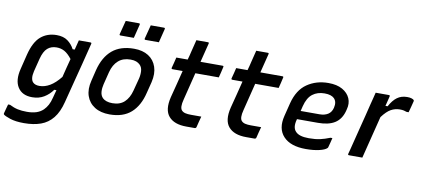

<svg xmlns="http://www.w3.org/2000/svg" viewBox="-99 -1051 3400 1548"><g transform="rotate(10 1600.5 -277.0)"><path d="M293 -545Q348 -545 383 -519.5Q418 -494 438 -455H455Q460 -475 465 -494.5Q470 -514 475 -534H570Q581 -534 578 -523Q556 -433 535.5 -353.5Q515 -274 494.5 -194.5Q474 -115 451 -25Q430 59 390 108.5Q350 158 291.5 179Q233 200 154 200Q85 200 40 185Q-5 170 -16 159Q-19 154 -17 148Q-12 128 -7.5 112Q-3 96 3 74H19Q54 92 86.5 99Q119 106 162 106Q206 106 238.5 95.5Q271 85 295 62Q314 43 327.5 18Q341 -7 350 -44Q354 -61 358.5 -76.5Q363 -92 367 -107H349Q321 -67 279.5 -42Q238 -17 183 -17Q101 -17 65 -73.5Q29 -130 53 -226L83 -348Q110 -455 163 -500Q216 -545 293 -545ZM172 -135Q190 -117 225 -117Q268 -117 310.5 -142Q353 -167 396 -221Q405 -258 414.5 -295.5Q424 -333 435 -374Q404 -414 374.5 -430.5Q345 -447 309 -447Q264 -447 234.5 -421Q205 -395 189 -333L162 -226Q154 -192 157 -169.5Q160 -147 172 -135Z M926 -545Q997 -545 1044 -515Q1091 -485 1109.5 -430.5Q1128 -376 1111 -304L1088 -213Q1062 -104 997 -46.5Q932 11 822 11Q748 11 699 -20Q650 -51 631.5 -105.5Q613 -160 631 -231L653 -322Q681 -432 748 -488.5Q815 -545 926 -545ZM913 -454Q852 -454 813.5 -420Q775 -386 759 -324L733 -220Q725 -188 727 -158Q729 -128 748 -108Q760 -96 780.5 -89Q801 -82 829 -82Q890 -82 926.5 -116Q963 -150 979 -211L1006 -314Q1014 -346 1012 -377.5Q1010 -409 990 -428Q978 -440 959.5 -447Q941 -454 913 -454ZM820 -754H928Q939 -754 936 -743L908 -631H799Q788 -631 791 -642ZM1025 -754H1133Q1144 -754 1141 -743L1113 -631H1004Q993 -631 996 -642Z M1554 -100Q1547 -77 1542 -55.5Q1537 -34 1531 -11Q1528 0 1517 0H1449Q1349 0 1304 -52.5Q1259 -105 1285 -212Q1300 -269 1314 -324.5Q1328 -380 1342 -436H1260Q1248 -436 1251 -447Q1257 -470 1262.5 -490.5Q1268 -511 1273 -534H1366Q1371 -551 1375.5 -568.5Q1380 -586 1384 -604L1408 -700H1502Q1514 -700 1510 -689Q1500 -650 1490.5 -611.5Q1481 -573 1471 -534H1651Q1663 -534 1659 -523Q1654 -500 1649 -479.5Q1644 -459 1638 -436H1446Q1432 -380 1418 -323.5Q1404 -267 1390 -211Q1372 -143 1393 -121Q1404 -109 1423 -104.5Q1442 -100 1470 -100Z M2044 -100Q2037 -77 2032 -55.5Q2027 -34 2021 -11Q2018 0 2007 0H1939Q1839 0 1794 -52.5Q1749 -105 1775 -212Q1790 -269 1804 -324.5Q1818 -380 1832 -436H1750Q1738 -436 1741 -447Q1747 -470 1752.5 -490.5Q1758 -511 1763 -534H1856Q1861 -551 1865.5 -568.5Q1870 -586 1874 -604L1898 -700H1992Q2004 -700 2000 -689Q1990 -650 1980.5 -611.5Q1971 -573 1961 -534H2141Q2153 -534 2149 -523Q2144 -500 2139 -479.5Q2134 -459 2128 -436H1936Q1922 -380 1908 -323.5Q1894 -267 1880 -211Q1862 -143 1883 -121Q1894 -109 1913 -104.5Q1932 -100 1960 -100Z M2517 -545Q2587 -545 2632 -519.5Q2677 -494 2695 -452.5Q2713 -411 2699 -361L2695 -345Q2676 -277 2625.5 -245.5Q2575 -214 2489 -214H2317L2316 -209Q2298 -143 2328 -112Q2357 -79 2437 -79Q2491 -79 2529 -87.5Q2567 -96 2609 -113H2625Q2621 -94 2615.5 -74.5Q2610 -55 2605 -35Q2604 -31 2600 -27Q2584 -11 2538 0Q2492 11 2428 11Q2303 11 2244.5 -51.5Q2186 -114 2213 -222L2240 -330Q2269 -443 2343.5 -494Q2418 -545 2517 -545ZM2501 -457Q2443 -457 2403 -426.5Q2363 -396 2345 -325L2335 -284H2489Q2531 -284 2558.5 -301.5Q2586 -319 2595 -356Q2607 -406 2580 -433Q2569 -444 2549.5 -450.5Q2530 -457 2501 -457Z M2890 0H2781Q2770 0 2773 -11Q2775 -17 2783 -48.5Q2791 -80 2803 -128Q2815 -176 2829 -231Q2843 -286 2856.5 -339.5Q2870 -393 2880 -435Q2888 -466 2894.5 -491.5Q2901 -517 2905 -534H3013Q3024 -534 3021 -523Q3017 -507 3012 -486.5Q3007 -466 3001 -443H3019Q3046 -494 3080 -519Q3114 -544 3162 -544Q3184 -544 3197.5 -539.5Q3211 -535 3216 -530Q3220 -526 3219 -520Q3212 -495 3207 -473Q3202 -451 3194 -425H3177Q3167 -429 3154 -432Q3141 -435 3121 -435Q3083 -435 3049 -416.5Q3015 -398 2977 -347Q2956 -264 2933 -171.5Q2910 -79 2890 0Z"/></g></svg>

Font: Recursive Sn Lnr St Med
Style: Italic
Weight: 500
Italic angle: -15°
Version: Version 1.079;hotconv 1.0.112;makeotfexe 2.5.65598; ttfautoh